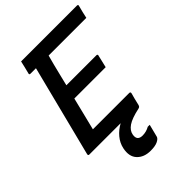

<svg xmlns="http://www.w3.org/2000/svg" viewBox="-271 -814 1178 1178"><g transform="rotate(-45 318.0 -225.0)"><path d="M35 0Q25 0 27 -11Q103 -307 178 -606H131Q119 -606 123 -617Q129 -640 133.5 -659Q138 -678 143 -700H627Q639 -700 635 -689Q629 -667 624.5 -648Q620 -629 615 -606H288Q284 -590 279.5 -574Q275 -558 271 -542Q262 -507 253.5 -471.5Q245 -436 236 -400H497Q502 -400 504 -396.5Q506 -393 504 -389Q501 -377 495.5 -352.5Q490 -328 485 -308H213Q200 -254 186.5 -200.5Q173 -147 160 -94H475Q486 -94 484 -83Q480 -69 474 -46Q468 -23 463 0Q462 4 459 8Q456 12 448 14Q378 29 346.5 50.5Q315 72 310 102Q302 149 349 149Q381 149 409 133H426Q423 146 419 161Q415 176 405 216Q401 229 379.5 239.5Q358 250 318 250Q261 250 229 216Q197 182 210 120Q218 82 244 51Q270 20 307 0Z"/></g></svg>

Font: Recursive Mn Lnr St Med
Style: Italic
Weight: 500
Italic angle: -15°
Monospace: yes
Version: Version 1.079;hotconv 1.0.112;makeotfexe 2.5.65598; ttfautoh